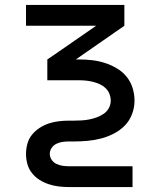

<svg xmlns="http://www.w3.org/2000/svg" viewBox="-20 -540 640 775"><path d="M257 215Q237 215 216.5 212.5Q196 210 176.5 203.5Q157 197 139.5 186Q122 175 109 158.5Q96 142 90.5 122Q85 102 85 81Q85 61 90.5 40.5Q96 20 109 4Q122 -12 139.5 -23.5Q157 -35 176.5 -41.5Q196 -48 216.5 -50.5Q237 -53 257 -53H279Q294 -53 310 -54Q326 -55 341 -58Q356 -61 371 -66.5Q386 -72 399 -81Q412 -90 419.5 -104Q427 -118 427 -134Q427 -148 421.5 -161.5Q416 -175 406 -184.5Q396 -194 383 -200Q370 -206 356 -209.5Q342 -213 328 -214.5Q314 -216 300 -216H171V-300L199 -319L368 -436H85V-520H482V-436L286 -300H300Q326 -300 352 -297Q378 -294 403 -286Q428 -278 451 -264.5Q474 -251 490.5 -231Q507 -211 515 -185.5Q523 -160 523 -134Q523 -106 513 -79.5Q503 -53 484 -33.5Q465 -14 440 -1Q415 12 388 19Q361 26 333.5 28.5Q306 31 279 31H257Q244 31 231.5 33Q219 35 207.5 40.5Q196 46 188.5 57Q181 68 181 81Q181 94 188.5 105Q196 116 207.5 121.5Q219 127 231.5 129Q244 131 257 131H515V215Z"/></svg>

Font: Iosevka Aile Medium
Style: Regular
Weight: 500
Designer: Belleve Invis
Foundry: Belleve Invis
Version: Version 27.3.5; ttfautohint (v1.8.4)